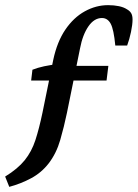

<svg xmlns="http://www.w3.org/2000/svg" viewBox="-75 -533 535 746"><path d="M-39 193 -55 153Q-6 123 21 89.5Q48 56 62.5 11.5Q77 -33 90 -95L132 -301Q147 -371 179 -418Q211 -465 254.5 -489Q298 -513 345 -513Q368 -513 387 -509Q406 -505 418 -497Q429 -491 434.5 -482Q440 -473 440 -457Q440 -438 434 -409Q428 -380 419 -356H373Q367 -419 355 -441Q343 -463 321 -463Q291 -463 268.5 -430.5Q246 -398 236 -345L185 -94Q174 -41 159 11Q144 63 114 102Q86 138 46 159.5Q6 181 -39 193ZM46 -220 51 -262Q71 -270 96.5 -275.5Q122 -281 152 -284L184 -277H346L339 -220Z"/></svg>

Font: Yrsa Medium
Style: Italic
Weight: 500
Italic angle: -7.10001°
Designer: Anna Giedrys (Yrsa+Rasa design), David Brezina (Yrsa art-direction, Rasa art-direction, design)
Foundry: Rosetta Type Foundry
Version: Version 2.004